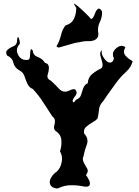

<svg xmlns="http://www.w3.org/2000/svg" viewBox="-20 -1041 782 1082"><path d="M295.9 20.5Q280.3 17.6 272 10.7Q263.7 3.9 261.2 -5.4Q260.3 -9.3 260.3 -13.7Q260.3 -27.3 269.5 -42.5Q281.7 -62.5 298.3 -72.3Q321.8 -93.3 327.6 -127.4Q329.6 -137.2 329.6 -146Q329.6 -168.9 317.9 -188Q326.2 -211.9 326.2 -237.8Q326.2 -244.6 325.7 -252Q323.2 -285.2 290 -305.2Q284.2 -314 284.2 -323.2Q284.2 -327.1 285.2 -331.5Q289.6 -344.7 289.6 -357.9Q289.6 -365.2 286.6 -372.1Q283.2 -378.9 274.4 -385.7Q248.5 -424.8 223.1 -464.8Q197.8 -504.4 165.5 -539.1Q152.8 -543.9 145.5 -552.2Q138.2 -561 133.3 -571.3Q124.5 -591.3 117.7 -612.3Q110.8 -633.8 88.9 -644.5Q61.5 -660.2 55.2 -688Q48.8 -715.8 20 -728Q14.6 -737.8 14.6 -744.6Q14.6 -745.1 14.6 -746.1Q15.6 -753.4 21 -758.8Q33.2 -771 55.7 -780.3Q76.2 -788.6 76.2 -812Q76.2 -814.5 76.2 -816.9Q78.6 -832.5 81.5 -832.5Q84 -832.5 86.9 -823.7Q91.8 -809.6 91.8 -799.8Q91.8 -795.9 90.8 -793Q75.2 -775.4 75.2 -756.8Q75.2 -744.1 82.5 -731Q97.2 -703.1 128.4 -703.1Q133.8 -703.1 139.2 -704.1Q149.4 -707 149.4 -731.4Q149.9 -755.9 154.3 -762.7Q155.3 -763.7 156.2 -763.7Q157.2 -763.7 158.2 -763.2Q160.6 -762.2 164.6 -755.9Q166.5 -729 192.9 -719.7Q219.2 -710.4 232.9 -687.5Q245.1 -684.1 250 -677.7Q254.9 -670.9 255.4 -663.1Q255.4 -661.1 255.4 -656.7Q255.4 -640.1 249 -621.1Q247.1 -615.7 247.1 -610.8Q247.1 -595.2 266.6 -586.4Q289.6 -565.9 313.5 -540Q327.6 -524.4 346.2 -524.4Q359.4 -524.4 374.5 -532.2Q386.7 -538.6 395 -538.6Q404.8 -538.6 409.2 -529.3Q411.6 -523.9 411.6 -519Q411.6 -506.8 398.9 -493.7Q389.6 -481 389.6 -472.2Q389.6 -469.7 390.6 -467.3Q391.6 -464.4 394 -464.4Q398.9 -464.4 408.7 -479Q431.2 -487.3 436.5 -505.9Q441.9 -524.4 448.2 -542Q451.7 -551.3 457.5 -559.1Q463.4 -567.4 474.6 -571.8Q476.1 -605.5 501 -625Q525.4 -644.5 552.2 -656.7Q558.1 -664.6 558.1 -673.3Q558.1 -682.1 555.7 -691.4Q551.3 -709.5 545.9 -727.1Q544.4 -732.4 544.4 -737.3Q544.4 -749.5 553.7 -759.3Q552.7 -754.4 552.7 -749.5Q552.7 -731.9 566.9 -711.9Q584 -688 600.1 -688Q602.1 -688 603.5 -688.5Q609.9 -689.5 614.3 -694.8Q619.1 -700.2 622.1 -711.4Q616.2 -723.1 616.2 -734.4Q616.2 -753.4 634.3 -768.6Q650.9 -782.7 665.5 -782.7Q676.3 -782.7 686.5 -774.9Q678.7 -760.7 678.7 -749Q678.7 -736.3 688 -726.6Q706.1 -707 727.5 -696.3Q719.2 -662.1 691.9 -637.7Q664.6 -613.3 643.6 -586.4Q622.6 -557.6 602.1 -529.3Q581.1 -500.5 561.5 -470.7Q540 -448.7 538.1 -424.3Q535.6 -399.9 530.3 -374.5Q524.4 -366.7 515.6 -360.4Q506.3 -354.5 496.6 -348.6Q478.5 -337.9 464.4 -325.2Q453.1 -314.9 453.1 -298.8Q453.1 -293.9 454.1 -288.6Q473.1 -268.6 473.1 -246.6Q473.1 -236.3 469.2 -226.1Q456.5 -193.4 450.7 -161.1Q446.8 -152.3 446.8 -144Q446.8 -141.6 447.3 -139.6Q449.2 -129.9 453.6 -121.6Q461.9 -105.5 471.2 -90.8Q474.6 -85.4 474.6 -79.1Q474.6 -68.4 464.4 -54.7Q473.6 -43 482.4 -24.4Q486.8 -14.6 486.8 -6.8Q486.8 -0.5 483.9 3.9Q481 8.3 473.6 10.3Q470.2 11.2 465.8 11.2Q460.9 11.2 454.6 10.3Q420.4 2.9 384.8 2.9Q383.3 2.9 380.4 2.9Q342.3 2.9 308.1 20Q306.2 20 301.8 21Q299.8 21 295.9 20.5ZM298.8 -781.2Q314.9 -807.1 323.7 -842.8Q332 -877.9 349.6 -897.9Q384.3 -907.7 397.5 -936.5Q409.7 -964.4 409.7 -994.6Q409.7 -995.6 409.7 -997.1Q397 -1015.1 397 -1019.5Q397 -1020.5 397.9 -1020.5Q399.4 -1020.5 401.9 -1018.6Q415 -1010.7 437.5 -989.7Q456.1 -973.1 473.1 -955.6Q490.7 -938 493.2 -933.1Q505.4 -937.5 513.7 -960.9Q522 -984.9 532.7 -991.2Q534.7 -992.7 537.1 -992.7Q540 -992.7 542.5 -991.2Q547.9 -988.3 554.7 -977.1Q555.2 -972.7 555.2 -968.8Q555.2 -942.4 542 -915.5Q532.2 -894.5 532.2 -872.6Q532.2 -861.3 534.7 -850.1Q534.2 -835.9 528.8 -828.1Q523.4 -819.8 514.6 -815.9Q500.5 -809.1 480.5 -809.1Q478 -809.1 475.6 -809.1Q474.1 -809.1 471.2 -809.1Q450.2 -809.1 435.1 -804.7Q403.3 -800.8 372.6 -790.5Q341.8 -780.8 311.5 -772.9Q308.6 -773.9 303.7 -775.4Q298.8 -776.9 298.8 -781.2Z"/></svg>

Font: Brazier Flame
Style: Regular
Weight: 400
Designer: Walter E Stewart
Version: 0.1